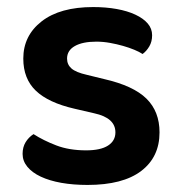

<svg xmlns="http://www.w3.org/2000/svg" viewBox="-20 -509 510 544"><path d="M432 -134Q432 -64 380 -24.5Q328 15 228 15Q187 15 153.5 9Q120 3 95.5 -8.5Q71 -20 57.5 -36.5Q44 -53 44 -73Q44 -92 52.5 -106Q61 -120 75 -129Q103 -111 139.5 -97Q176 -83 224 -83Q265 -83 286 -96.5Q307 -110 307 -134Q307 -175 247 -188L191 -201Q117 -218 81.5 -252Q46 -286 46 -343Q46 -408 98 -448.5Q150 -489 244 -489Q280 -489 310.5 -483.5Q341 -478 363.5 -467.5Q386 -457 398.5 -442.5Q411 -428 411 -409Q411 -391 403 -377.5Q395 -364 384 -356Q375 -362 360.5 -368Q346 -374 328.5 -379Q311 -384 291.5 -387.5Q272 -391 253 -391Q214 -391 192 -378.5Q170 -366 170 -343Q170 -326 182.5 -315Q195 -304 226 -297L275 -285Q358 -266 395 -229.5Q432 -193 432 -134Z"/></svg>

Font: Baloo Chettan 2 SemiBold
Style: Regular
Weight: 600
Designer: Maithili Shingre, Unnati Kotecha and Ek Type
Foundry: Ek Type
Version: Version 1.640;hotconv 1.0.111;makeotfexe 2.5.65597; ttfautoh